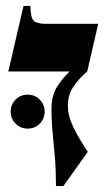

<svg xmlns="http://www.w3.org/2000/svg" viewBox="-20 -605 358 645"><path d="M310 -525 273 -365Q246 -342 227 -314.5Q208 -287 208 -250Q208 -216 226.5 -177.5Q245 -139 275 -95L193 20H168Q168 -33 164.5 -75.5Q161 -118 157 -157Q153 -196 153 -239Q153 -282 170 -310.5Q187 -339 214 -365H8L59 -585H82Q83 -545 93.5 -535Q104 -525 134 -525ZM73 -173Q49 -173 32.5 -189.5Q16 -206 16 -230Q16 -254 32.5 -270.5Q49 -287 73 -287Q97 -287 113.5 -270.5Q130 -254 130 -230Q130 -206 113.5 -189.5Q97 -173 73 -173Z"/></svg>

Font: Bona Nova SC
Style: Bold
Weight: 700
Designer: Mateusz Machalski
Foundry: Capitalics
Version: Version 4.001; ttfautohint (v1.8.4.7-5d5b)